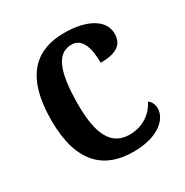

<svg xmlns="http://www.w3.org/2000/svg" viewBox="-135 -658 749 778"><g transform="rotate(-30 240.0 -269.0)"><path d="M271 10C393 10 444 -47 444 -94C444 -113 436 -128 423 -137C401 -92 355 -58 293 -58C208 -58 172 -128 172 -267C172 -441 210 -492 270 -492C321 -492 336 -435 336 -369C420 -369 444 -400 444 -444C444 -506 377 -548 267 -548C142 -548 46 -481 46 -266C46 -65 138 10 271 10Z"/></g></svg>

Font: Noto Serif Devanagari SemiCondensed SemiBold
Style: Regular
Weight: 600
Width: 4
Designer: Universal Thirst, Indian Type Foundry and the Monotype Design Team
Foundry: Monotype Imaging Inc.
Version: Version 2.004